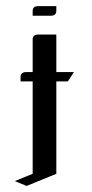

<svg xmlns="http://www.w3.org/2000/svg" viewBox="-20 -426 303 634"><path d="M87.9 -374V-390.1Q87.9 -405.8 106.9 -405.8H166V-390.1Q166 -374 147 -374ZM28.8 171.9 87.9 147.9V-157.2H47.9V-171.9Q47.9 -188 66.9 -188H87.9V-295.9Q87.9 -312 106.9 -312H166V-188H224.1L204.1 -157.2H166V147.9L67.9 188Z"/></svg>

Font: Hhenum
Style: Regular
Weight: 400
Designer: T. Christopher White
Version: Version 1.0